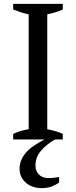

<svg xmlns="http://www.w3.org/2000/svg" viewBox="-20 -720 392 991"><path d="M304 0H264Q221 24 192 57.5Q163 91 163 135Q163 163 181 181Q199 199 230 199Q261 199 285 193V222Q271 233 249 242Q227 251 194 251Q171 251 150.5 244Q130 237 114.5 224Q99 211 90 192.5Q81 174 81 152Q81 126 90.5 104.5Q100 83 117 64.5Q134 46 157.5 30.5Q181 15 209 0H48V-29Q87 -47 128 -53V-646Q108 -650 88 -656.5Q68 -663 48 -671V-700H304V-671Q286 -663 265 -656.5Q244 -650 224 -646V-53Q245 -49 266 -43Q287 -37 304 -29Z"/></svg>

Font: PT Serif
Style: Regular
Weight: 400
Designer: A.Korolkova, O.Umpeleva, V.Yefimov
Foundry: ParaType Ltd
Version: Version 1.000W OFL; ttfautohint (v1.6)